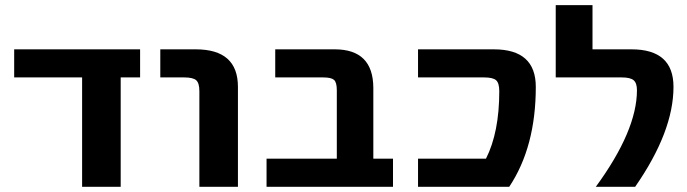

<svg xmlns="http://www.w3.org/2000/svg" viewBox="-20 -712 2627 734"><path d="M441.4 2H293.9V-416H34.2V-523.4H515.6V-416H441.4Z M592.8 -416V-523.4H728.5Q889.6 -523.4 889.6 -379.9V2H742.2V-363.3Q742.2 -394.5 730 -405.3Q717.8 -416 684.6 -416Z M1267.6 -367.2Q1267.6 -397.5 1256.8 -406.7Q1246.1 -416 1215.8 -416H1032.2V-523.4H1259.8Q1406.2 -523.4 1407.2 -377V-105.5H1482.4V2H999V-105.5H1267.6Z M1868.2 -523.4Q2028.3 -523.4 2028.3 -379.9Q2028.3 -150.4 1926.8 2H1578.1V-105.5H1837.9Q1888.7 -206.1 1888.7 -363.3Q1888.7 -394.5 1876.5 -405.3Q1864.3 -416 1831.1 -416H1578.1V-523.4Z M2257.8 2Q2415 -212.9 2415 -367.2Q2415 -394.5 2402.3 -405.3Q2389.6 -416 2357.4 -416H2104.5V-692.4H2245.1V-523.4H2394.5Q2554.7 -523.4 2554.7 -379.9Q2554.7 -209 2408.2 2Z"/></svg>

Font: Gen Shin Gothic Bold
Style: Bold
Weight: 700
Designer: [Source Han Sans]
Ryoko NISHIZUKA  (kana & ideographs); Paul D. Hunt (Latin, Greek & Cyrillic); Wenlong ZHANG  (bopomofo
Version: Version 1.002.20150607